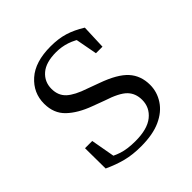

<svg xmlns="http://www.w3.org/2000/svg" viewBox="-151 -641 769 769"><g transform="rotate(-45 234.0 -256.0)"><path d="M219 14Q172 14 134.5 4.5Q97 -5 56 -24L55 -140H96L118 -17L84 -19V-55Q112 -37 142.5 -27Q173 -17 218 -17Q286 -17 320 -44.5Q354 -72 354 -115Q354 -152 331 -175.5Q308 -199 246 -219L195 -238Q135 -260 100 -293.5Q65 -327 65 -382Q65 -443 111.5 -484.5Q158 -526 246 -526Q290 -526 324.5 -515.5Q359 -505 396 -482L392 -378H355L334 -490L363 -486V-454Q333 -475 304.5 -484.5Q276 -494 245 -494Q187 -494 157.5 -468.5Q128 -443 128 -403Q128 -365 152.5 -342.5Q177 -320 231 -302L280 -284Q356 -257 387.5 -222Q419 -187 419 -135Q419 -95 396.5 -60.5Q374 -26 330 -6Q286 14 219 14Z"/></g></svg>

Font: Noto Serif JP ExtraLight Light
Style: Regular
Weight: 300
Version: Version 2.003-H1;hotconv 1.1.1;makeotfexe 2.6.0